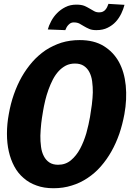

<svg xmlns="http://www.w3.org/2000/svg" viewBox="-20 -966 690 994"><path d="M257 8.5Q308 8.5 351.5 -5.5Q395 -18.5 433.5 -44.5Q471.5 -69.5 502 -104.5Q533.5 -140.5 557 -182.5Q580.5 -224 598 -274Q614 -321.5 624 -375Q638 -452 631 -523.5Q624 -593.5 595.5 -645.5Q567 -697 516.5 -728Q466.5 -758.5 392.5 -758.5Q342 -758.5 298 -745Q253.5 -730.5 216 -706Q177.5 -679.5 147.5 -645.5Q115.5 -608.5 92.5 -568Q69 -526.5 51.5 -476.5Q35 -429.5 25.5 -375Q16 -324 16 -274Q16 -224 25.5 -182.5Q35 -140 54 -104.5Q73 -69 102 -44.5Q130.5 -19 169.5 -5.5Q207 8.5 257 8.5ZM446 -360.5Q439.5 -322.5 427 -276.5Q414 -232.5 395 -196.5Q375.5 -160 347.5 -136.5Q319.5 -113 281 -113Q253.5 -113 235.5 -125Q217.5 -137 207 -157.5Q196 -178.5 192.5 -205.5Q188.5 -235.5 189 -263.5Q190 -294.5 193.5 -327.5Q196 -350.5 203 -391.5Q206.5 -413.5 214.5 -447.5Q220 -471 231.5 -503.5Q241 -529.5 254 -555Q267 -579.5 283.5 -597.5Q299.5 -615 321 -626.5Q342 -637 368 -637Q396 -637 414 -625Q432 -613 442.5 -593Q453.5 -572 457 -545.5Q461 -514.5 460.5 -487.5Q460 -461.5 455.5 -424Q452.5 -399.5 446 -360.5ZM227.5 -813.5 318 -810Q320 -815 325 -825Q329 -832 334.5 -837.5Q340.5 -843.5 346 -846.5Q352.5 -850 361.5 -850Q379 -850 391 -844Q407 -835 415 -830Q426.5 -823 441.5 -816.5Q455 -810 479 -810Q513 -810 537.5 -822.5Q562 -834.5 579.5 -853.5Q596 -871.5 608 -896Q619 -919 624.5 -941L541.5 -946Q539.5 -940 534.5 -929Q531.5 -922.5 525 -915Q520.5 -909.5 512 -905.5Q504.5 -902 493.5 -902Q478 -902 467 -908.5Q454 -915.5 443.5 -922Q432 -929 416 -936Q400 -942 375.5 -942Q343.5 -942 319 -929.5Q294 -917 275.5 -898Q257.5 -880 245 -856.5Q232 -832 227.5 -813.5Z"/></svg>

Font: B612
Style: Regular
Weight: 700
Italic angle: -10°
Designer: Nicolas Chauveau, Thomas Paillot, Jonathan Favre-Lamarine, Jean-Luc Vinot
Foundry: AIRBUS
Version: Version 1.008